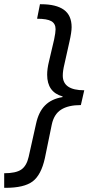

<svg xmlns="http://www.w3.org/2000/svg" viewBox="-56 -734 425 912"><path d="M139.2 -713.9Q210.9 -713.9 247.6 -687.5Q284.2 -661.1 284.2 -605Q284.2 -581.5 273.9 -536.1L250 -429.2Q242.2 -397.5 242.2 -375Q242.2 -305.2 344.2 -305.2L328.1 -234.9Q268.1 -234.9 234.1 -213.1Q200.2 -191.4 189.9 -142.1L157.2 17.1Q139.6 97.2 99.1 127.7Q58.6 158.2 -29.8 158.2H-36.1V88.9Q19.5 88.9 44.9 71.5Q70.3 54.2 80.1 11.2L115.2 -146Q127.4 -202.6 158 -233.4Q188.5 -264.2 241.2 -272.9V-275.9Q168 -296.4 168 -378.9Q168 -407.7 176.8 -442.9L201.2 -546.9Q208 -579.6 208 -595.2Q208 -621.6 188 -633.3Q168 -645 120.1 -645L133.8 -713.9Z"/></svg>

Font: Open Sans Hebrew
Style: Italic
Weight: 400
Italic angle: -12°
Foundry: Ascender Corporation, Yanek Iontef
Version: Version 2.001;PS 002.001;hotconv 1.0.70;makeotf.lib2.5.58329